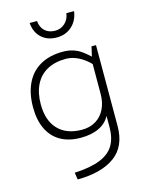

<svg xmlns="http://www.w3.org/2000/svg" viewBox="-135 -776 831 1092"><g transform="rotate(-15 280.0 -230.0)"><path d="M481.4 -475.6 481 0Q481 120.1 402.8 177.2Q324.7 234.4 183.1 235.4L176.8 194.3Q271.5 189.5 327.9 166.7Q384.3 144 409.7 101.6Q435.1 59.1 435.1 -7.3V-71.3Q414.1 -31.2 370.1 -10Q326.2 11.2 262.2 11.2Q193.4 11.2 144.3 -16.6Q95.2 -44.4 69.6 -97.7Q43.9 -150.9 43.9 -225.6Q43.9 -308.6 72.8 -367.7Q101.6 -426.8 156.5 -457.5Q211.4 -488.3 288.6 -488.3Q322.3 -488.3 348.6 -479.7Q375 -471.2 396.2 -456.3Q417.5 -441.4 441.9 -418.5L455.1 -475.6ZM435.1 -201.2Q435.5 -273.4 435.5 -376.5Q403.8 -409.2 367.4 -427Q331.1 -444.8 294.9 -444.8Q230.5 -444.8 184.6 -419.7Q138.7 -394.5 114.7 -346.4Q90.8 -298.3 90.8 -231Q90.8 -135.7 140.6 -83.5Q190.4 -31.2 281.7 -31.2Q327.1 -31.2 362.1 -52.2Q397 -73.2 416 -111.8Q435.1 -150.4 435.1 -201.7ZM149.4 -694.8H192.9Q195.8 -657.2 219 -636Q242.2 -614.7 279.3 -614.7Q312.5 -614.7 336.9 -637Q361.3 -659.2 365.7 -694.8H411.1Q403.3 -640.1 367.4 -607.7Q331.5 -575.2 278.3 -575.2Q223.6 -575.2 188.7 -607.2Q153.8 -639.2 149.4 -694.8Z"/></g></svg>

Font: Selawik Light
Style: Regular
Weight: 300
Designer: Aaron Bell
Foundry: Microsoft Corporation
Version: Version 1.01